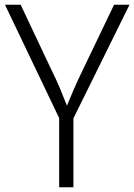

<svg xmlns="http://www.w3.org/2000/svg" viewBox="-20 -788 565 808"><path d="M229 0V-291L1 -768H67L195 -497Q218 -451 235.5 -408.5Q253 -366 269 -325H254Q272 -369 289.5 -409.5Q307 -450 329 -495L460 -768H525L289 -290V0Z"/></svg>

Font: Yaldevi Light
Style: Regular
Weight: 300
Designer: Sol Matas, Rajitha Manaperi, Kosala Senevirathne
Foundry: Mooniak
Version: Version 1.100